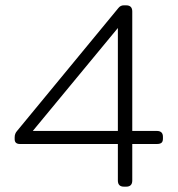

<svg xmlns="http://www.w3.org/2000/svg" viewBox="-20 -700 666 720"><path d="M422 -23V-160H55Q35 -160 35 -178V-185Q35 -199 44 -209L424 -670Q432 -680 444 -680H453Q476 -680 476 -657V-209H568Q591 -209 591 -187V-180Q591 -169 585.5 -164.5Q580 -160 568 -160H476V-23Q476 0 453 0H445Q422 0 422 -23ZM422 -209V-595L103 -209Z"/></svg>

Font: Mitr ExtraLight
Style: Regular
Weight: 250
Designer: Thanarat Vachiruckul
Foundry: Cadson Demak Co.,Ltd.
Version: Version 1.000